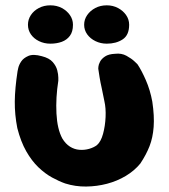

<svg xmlns="http://www.w3.org/2000/svg" viewBox="-20 -697 633 721"><path d="M225 -8Q202 -16 175.5 -30.5Q149 -45 124 -69Q99 -93 78.5 -129Q58 -165 45 -216Q35 -267 35.5 -316Q36 -365 46 -430Q46 -430 48.5 -441.5Q51 -453 59.5 -466Q68 -479 86.5 -487Q105 -495 137 -486Q165 -479 178 -464Q191 -449 195 -433Q199 -417 199 -405.5Q199 -394 199 -394Q189 -330 192 -271Q195 -212 214 -177Q226 -157 242.5 -146.5Q259 -136 278 -134.5Q297 -133 314.5 -138Q332 -143 344 -152Q359 -165 367 -194.5Q375 -224 376.5 -257.5Q378 -291 372 -317Q367 -344 362 -366Q357 -388 354 -406.5Q351 -425 349 -439Q349 -439 349.5 -446.5Q350 -454 355.5 -465Q361 -476 374.5 -485Q388 -494 412 -495Q436 -498 455 -487.5Q474 -477 485 -466.5Q496 -456 496 -456Q511 -434 527.5 -396.5Q544 -359 552 -315Q560 -261 557 -220.5Q554 -180 541.5 -148Q529 -116 507 -83Q485 -56 452.5 -36.5Q420 -17 382 -7Q344 3 303.5 3.5Q263 4 225 -8ZM381 -533Q358 -533 338.5 -542.5Q319 -552 307.5 -568Q296 -584 296 -604Q296 -624 307.5 -640.5Q319 -657 338 -667Q357 -677 381 -677Q404 -677 423 -667Q442 -657 453.5 -640.5Q465 -624 465 -604Q465 -565 440.5 -549Q416 -533 381 -533ZM169 -533Q146 -533 126.5 -542.5Q107 -552 96 -568Q85 -584 85 -604Q85 -624 96 -640.5Q107 -657 126 -667Q145 -677 169 -677Q193 -677 212 -667Q231 -657 242.5 -640.5Q254 -624 254 -604Q254 -578 242.5 -562.5Q231 -547 212 -540Q193 -533 169 -533Z"/></svg>

Font: Sour Gummy
Style: Bold
Weight: 700
Designer: Stefie Justprince
Foundry: Eifetstype
Version: Version 1.000